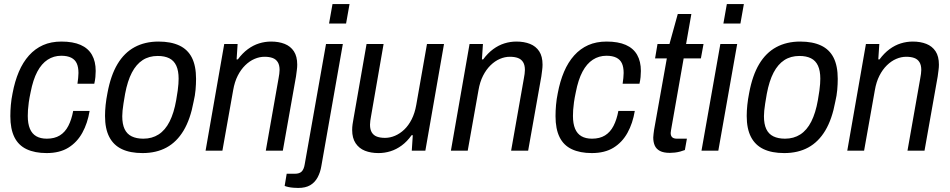

<svg xmlns="http://www.w3.org/2000/svg" viewBox="-20 -743 4684 947"><path d="M210 12Q152 12 111.5 -7Q71 -26 51 -66.5Q31 -107 31 -170Q31 -197 33.5 -225.5Q36 -254 42 -283Q53 -342 73 -389Q93 -436 123 -469.5Q153 -503 192.5 -520.5Q232 -538 283 -538Q340 -538 377.5 -521.5Q415 -505 433.5 -472.5Q452 -440 452 -393Q452 -379 450.5 -363Q449 -347 445 -330H362Q364 -344 365.5 -358Q367 -372 367 -383Q367 -412 358.5 -430.5Q350 -449 331 -458.5Q312 -468 282 -468Q245 -468 215 -448.5Q185 -429 164 -389.5Q143 -350 131 -288Q125 -260 122 -238.5Q119 -217 118 -201Q117 -185 117 -171Q117 -133 127.5 -108Q138 -83 159 -71Q180 -59 211 -59Q249 -59 275 -75Q301 -91 317 -122Q333 -153 341 -196H422Q412 -135 386 -88Q360 -41 317 -14.5Q274 12 210 12Z M683 12Q622 12 581 -7.5Q540 -27 519 -67.5Q498 -108 498 -171Q498 -197 501 -225.5Q504 -254 510 -284Q526 -371 559.5 -427Q593 -483 644 -510.5Q695 -538 762 -538Q823 -538 864.5 -518.5Q906 -499 926.5 -458.5Q947 -418 947 -354Q947 -328 944.5 -299.5Q942 -271 935 -242Q919 -155 885.5 -99Q852 -43 801.5 -15.5Q751 12 683 12ZM687 -59Q730 -59 762.5 -80Q795 -101 816.5 -143.5Q838 -186 849 -249Q854 -277 856.5 -296Q859 -315 860 -329Q861 -343 861 -355Q861 -394 849.5 -419Q838 -444 815 -455.5Q792 -467 758 -467Q715 -467 683.5 -446.5Q652 -426 630.5 -385Q609 -344 597 -280Q592 -252 589 -232Q586 -212 584.5 -197.5Q583 -183 583 -170Q583 -131 594.5 -106.5Q606 -82 629.5 -70.5Q653 -59 687 -59Z M994 0 1086 -526H1152L1147 -450H1153Q1176 -481 1202.5 -500.5Q1229 -520 1258 -529Q1287 -538 1317 -538Q1355 -538 1384 -526.5Q1413 -515 1429.5 -490Q1446 -465 1446 -424Q1446 -411 1444 -396.5Q1442 -382 1440 -366L1375 0H1291L1354 -357Q1356 -368 1357.5 -378.5Q1359 -389 1359 -398Q1359 -422 1350 -436.5Q1341 -451 1324.5 -457Q1308 -463 1285 -463Q1260 -463 1235.5 -452.5Q1211 -442 1189.5 -421Q1168 -400 1152.5 -369.5Q1137 -339 1130 -298L1077 0Z M1603 -627 1620 -723H1704L1687 -627ZM1451 184Q1441 184 1427.5 183Q1414 182 1402.5 179.5Q1391 177 1384 174L1394 114H1434Q1457 114 1468 103Q1479 92 1483 67L1588 -526H1671L1565 76Q1560 107 1546.5 132Q1533 157 1510 170.5Q1487 184 1451 184Z M1847 12Q1809 12 1780 0.5Q1751 -11 1734 -36.5Q1717 -62 1717 -102Q1717 -116 1719 -130Q1721 -144 1724 -160L1788 -526H1872L1810 -169Q1808 -158 1806.5 -147.5Q1805 -137 1805 -128Q1805 -104 1814 -89.5Q1823 -75 1839.5 -69Q1856 -63 1879 -63Q1904 -63 1928.5 -73.5Q1953 -84 1974 -104Q1995 -124 2010.5 -154.5Q2026 -185 2033 -225L2086 -526H2170L2078 0H2011L2016 -76H2010Q1988 -45 1961.5 -25.5Q1935 -6 1906 3Q1877 12 1847 12Z M2204 0 2296 -526H2362L2357 -450H2363Q2386 -481 2412.5 -500.5Q2439 -520 2468 -529Q2497 -538 2527 -538Q2565 -538 2594 -526.5Q2623 -515 2639.5 -490Q2656 -465 2656 -424Q2656 -411 2654 -396.5Q2652 -382 2650 -366L2585 0H2501L2564 -357Q2566 -368 2567.5 -378.5Q2569 -389 2569 -398Q2569 -422 2560 -436.5Q2551 -451 2534.5 -457Q2518 -463 2495 -463Q2470 -463 2445.5 -452.5Q2421 -442 2399.5 -421Q2378 -400 2362.5 -369.5Q2347 -339 2340 -298L2287 0Z M2899 12Q2841 12 2800.5 -7Q2760 -26 2740 -66.5Q2720 -107 2720 -170Q2720 -197 2722.5 -225.5Q2725 -254 2731 -283Q2742 -342 2762 -389Q2782 -436 2812 -469.5Q2842 -503 2881.5 -520.5Q2921 -538 2972 -538Q3029 -538 3066.5 -521.5Q3104 -505 3122.5 -472.5Q3141 -440 3141 -393Q3141 -379 3139.5 -363Q3138 -347 3134 -330H3051Q3053 -344 3054.5 -358Q3056 -372 3056 -383Q3056 -412 3047.5 -430.5Q3039 -449 3020 -458.5Q3001 -468 2971 -468Q2934 -468 2904 -448.5Q2874 -429 2853 -389.5Q2832 -350 2820 -288Q2814 -260 2811 -238.5Q2808 -217 2807 -201Q2806 -185 2806 -171Q2806 -133 2816.5 -108Q2827 -83 2848 -71Q2869 -59 2900 -59Q2938 -59 2964 -75Q2990 -91 3006 -122Q3022 -153 3030 -196H3111Q3101 -135 3075 -88Q3049 -41 3006 -14.5Q2963 12 2899 12Z M3284 11Q3253 11 3235 1.5Q3217 -8 3209.5 -25Q3202 -42 3202 -65Q3202 -73 3203.5 -82.5Q3205 -92 3206 -102L3269 -455H3211L3223 -526H3282L3323 -674H3390L3364 -526H3450L3437 -455H3352L3292 -114Q3291 -109 3289.5 -99.5Q3288 -90 3288 -87Q3288 -73 3295.5 -66Q3303 -59 3319 -59H3368L3358 -3Q3348 1 3335 4.5Q3322 8 3308.5 9.5Q3295 11 3284 11Z M3548 -627 3565 -723H3649L3632 -627ZM3440 0 3533 -526H3616L3523 0Z M3848 12Q3787 12 3746 -7.5Q3705 -27 3684 -67.5Q3663 -108 3663 -171Q3663 -197 3666 -225.5Q3669 -254 3675 -284Q3691 -371 3724.5 -427Q3758 -483 3809 -510.5Q3860 -538 3927 -538Q3988 -538 4029.5 -518.5Q4071 -499 4091.5 -458.5Q4112 -418 4112 -354Q4112 -328 4109.5 -299.5Q4107 -271 4100 -242Q4084 -155 4050.5 -99Q4017 -43 3966.5 -15.5Q3916 12 3848 12ZM3852 -59Q3895 -59 3927.5 -80Q3960 -101 3981.5 -143.5Q4003 -186 4014 -249Q4019 -277 4021.5 -296Q4024 -315 4025 -329Q4026 -343 4026 -355Q4026 -394 4014.5 -419Q4003 -444 3980 -455.5Q3957 -467 3923 -467Q3880 -467 3848.5 -446.5Q3817 -426 3795.5 -385Q3774 -344 3762 -280Q3757 -252 3754 -232Q3751 -212 3749.5 -197.5Q3748 -183 3748 -170Q3748 -131 3759.5 -106.5Q3771 -82 3794.5 -70.5Q3818 -59 3852 -59Z M4159 0 4251 -526H4317L4312 -450H4318Q4341 -481 4367.5 -500.5Q4394 -520 4423 -529Q4452 -538 4482 -538Q4520 -538 4549 -526.5Q4578 -515 4594.5 -490Q4611 -465 4611 -424Q4611 -411 4609 -396.5Q4607 -382 4605 -366L4540 0H4456L4519 -357Q4521 -368 4522.5 -378.5Q4524 -389 4524 -398Q4524 -422 4515 -436.5Q4506 -451 4489.5 -457Q4473 -463 4450 -463Q4425 -463 4400.5 -452.5Q4376 -442 4354.5 -421Q4333 -400 4317.5 -369.5Q4302 -339 4295 -298L4242 0Z"/></svg>

Font: Archivo SemiCondensed
Style: Italic
Weight: 400
Width: 4
Italic angle: -10°
Designer: Hector Gatti
Foundry: Omnibus-Type
Version: Version 2.001